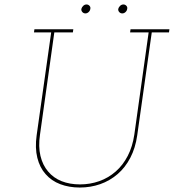

<svg xmlns="http://www.w3.org/2000/svg" viewBox="-20 -831 778 859"><path d="M134 -700 132 -686H209L144 -226Q136 -169 147 -125Q158 -81 184 -52Q210 -22 249.5 -7Q289 8 337 8Q385 8 428 -7Q471 -22 506 -52Q540 -81 563 -125Q586 -169 594 -226L659 -686H736L738 -700H564L562 -686H645L581 -229Q573 -175 551.5 -133.5Q530 -92 498 -64Q465 -35 424 -20.5Q383 -6 338 -6Q292 -6 255.5 -20.5Q219 -35 195 -64Q171 -92 161 -133.5Q151 -175 159 -229L223 -686H306L308 -700ZM509 -791Q508 -783 513.5 -777Q519 -771 527 -771Q535 -771 541.5 -777Q548 -783 549 -791Q551 -799 545.5 -805Q540 -811 532 -811Q524 -811 517.5 -805Q511 -799 509 -791ZM344 -791Q343 -783 348.5 -777Q354 -771 362 -771Q370 -771 376.5 -777Q383 -783 384 -791Q386 -799 380.5 -805Q375 -811 367 -811Q359 -811 352.5 -805Q346 -799 344 -791Z"/></svg>

Font: Josefin Slab Thin
Style: Italic
Weight: 100
Italic angle: -12°
Designer: Santiago Orozco
Foundry: Typemade
Version: Version 2.000